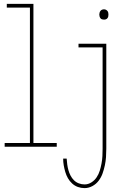

<svg xmlns="http://www.w3.org/2000/svg" viewBox="-20 -755 640 988"><path d="M4 0V-19H134V-716H15V-735H152V-19H272V0ZM515 -654Q510 -654 505 -655.5Q500 -657 497 -661Q494 -665 492.5 -670Q491 -675 491 -680Q491 -685 492.5 -690Q494 -695 497 -699Q500 -703 505 -705Q510 -707 515 -707Q520 -707 524.5 -705Q529 -703 532.5 -699Q536 -695 537 -690Q538 -685 538 -680Q538 -675 537 -670Q536 -665 532.5 -661Q529 -657 524.5 -655.5Q520 -654 515 -654ZM415 213Q397 213 380.5 207Q364 201 351 189Q338 177 329.5 162Q321 147 316 130Q311 113 308 96Q305 79 305 61H323Q324 76 326 91Q328 106 332 120.5Q336 135 343 148.5Q350 162 360.5 172.5Q371 183 385.5 188.5Q400 194 415 194Q434 194 450.5 183.5Q467 173 477.5 157Q488 141 493.5 123Q499 105 502.5 86Q506 67 507 48Q508 29 508 10V-511H384V-530H527V10Q527 32 525.5 53.5Q524 75 519.5 96Q515 117 508 137Q501 157 488 174.5Q475 192 455.5 202.5Q436 213 415 213Z"/></svg>

Font: Iosevka Slab Thin Extended
Style: Regular
Weight: 100
Width: 7
Monospace: yes
Designer: Belleve Invis
Foundry: Belleve Invis
Version: Version 11.1.1; ttfautohint (v1.8.3)